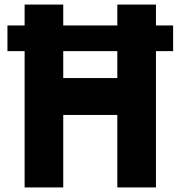

<svg xmlns="http://www.w3.org/2000/svg" viewBox="-20 -820 790 840"><path d="M87.7 0V-800H256.7V-478.5H493.3V-800H662.3V0H493.3V-317.1H256.7V0ZM12.6 -596.3V-708.6H737.4V-596.3Z"/></svg>

Font: Martian Mono SemiExpanded
Style: Regular
Weight: 400
Width: 6
Monospace: yes
Designer: Roman Shamin
Foundry: Evil Martians
Version: Version 1.000